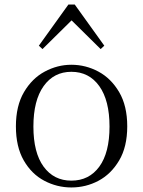

<svg xmlns="http://www.w3.org/2000/svg" viewBox="-20 -811 630 845"><path d="M294 14Q231 14 175 -15.5Q119 -45 84.5 -105Q50 -165 50 -255Q50 -345 85.5 -405.5Q121 -466 177 -496Q233 -526 294 -526Q357 -526 413 -496Q469 -466 504.5 -405.5Q540 -345 540 -255Q540 -165 504.5 -105Q469 -45 413.5 -15.5Q358 14 294 14ZM294 -16Q372 -16 417 -77.5Q462 -139 462 -254Q462 -369 417 -432Q372 -495 294 -495Q217 -495 172 -432Q127 -369 127 -254Q127 -139 172 -77.5Q217 -16 294 -16ZM423 -595 270 -746H320L167 -595L151 -610L281 -791H309L439 -610Z"/></svg>

Font: Noto Serif SC ExtraLight Light
Style: Regular
Weight: 300
Version: Version 2.002-H1;hotconv 1.1.0;makeotfexe 2.6.0